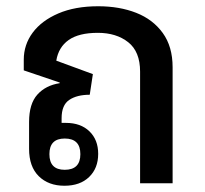

<svg xmlns="http://www.w3.org/2000/svg" viewBox="-20 -586 654 614"><path d="M186 8Q135 8 104 -22.5Q73 -53 73 -110V-196Q73 -254 99.5 -283.5Q126 -313 171 -320V-322L56 -361V-395Q56 -443 84.5 -481.5Q113 -520 166.5 -543Q220 -566 294 -566Q362 -566 415.5 -545Q469 -524 500.5 -480.5Q532 -437 532 -371V0H428V-357Q428 -421 390 -451Q352 -481 293 -481Q232 -481 199.5 -458Q167 -435 160 -392L277 -349L267 -283Q226 -283 201.5 -266.5Q177 -250 177 -208V-193Q184 -193 191 -193Q238 -193 266 -166Q294 -139 294 -94Q294 -48 265 -20Q236 8 186 8ZM187 -43Q237 -43 237 -93Q237 -143 187 -143Q138 -143 138 -93Q138 -43 187 -43Z"/></svg>

Font: Noto Sans Thai Looped Medium
Style: Regular
Weight: 500
Designer: Sasikarn Vongin, Ben Mitchell
Foundry: The Fontpad Ltd
Version: Version 1.001; ttfautohint (v1.8.4.7-5d5b)